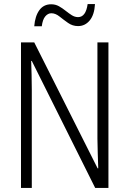

<svg xmlns="http://www.w3.org/2000/svg" viewBox="-20 -922 634 942"><path d="M512 0H447L136 -623H133Q134 -590 135 -555Q136 -520 136 -480V0H83V-714H148L459 -96H462Q461 -132 459.5 -172Q458 -212 458 -242V-714H512ZM148 -793Q152 -843 173 -872Q194 -901 231 -901Q252 -901 269 -891.5Q286 -882 301.5 -869.5Q317 -857 332 -847.5Q347 -838 363 -838Q401 -838 410 -902H446Q443 -849 420 -821.5Q397 -794 363 -794Q336 -794 314 -809.5Q292 -825 272 -841Q252 -857 232 -857Q215 -857 202 -841.5Q189 -826 185 -793Z"/></svg>

Font: Noto Sans Myanmar UI Condensed Light
Style: Regular
Weight: 300
Width: 3
Designer: Monotype Design Team
Foundry: Monotype Imaging Inc.
Version: Version 2.103; ttfautohint (v1.8.4.7-5d5b)